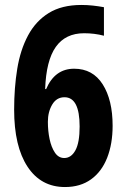

<svg xmlns="http://www.w3.org/2000/svg" viewBox="-20 -744 509 774"><path d="M37 -302Q37 -390 49.5 -466.5Q62 -543 93 -601Q124 -659 176.5 -691.5Q229 -724 308 -724Q332 -724 354.5 -721.5Q377 -719 399 -715V-600Q361 -610 319 -610Q244 -610 205 -555Q166 -500 162 -385H166Q201 -467 279 -467Q354 -467 394 -404Q434 -341 434 -237Q434 -164 412 -108Q390 -52 347 -21Q304 10 242 10Q145 10 91 -72Q37 -154 37 -302ZM239 -107Q267 -107 284 -138Q301 -169 301 -234Q301 -352 240 -352Q208 -352 190.5 -322.5Q173 -293 173 -253Q173 -216 180 -183Q187 -150 201.5 -128.5Q216 -107 239 -107Z"/></svg>

Font: Noto Sans Lao ExtraCondensed
Style: Bold
Weight: 700
Width: 2
Designer: Monotype Design Team
Foundry: Monotype Imaging Inc.
Version: Version 2.003; ttfautohint (v1.8.4.7-5d5b)